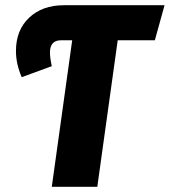

<svg xmlns="http://www.w3.org/2000/svg" viewBox="-20 -714 649 734"><path d="M572 -560H430L352 0H178L256 -560H213Q171 -560 171 -513Q171 -493 178 -461L63 -419Q41 -470 41 -519Q41 -599 91.5 -646.5Q142 -694 224 -694H609Z"/></svg>

Font: Fira Sans Condensed ExtraBold
Style: Italic
Weight: 800
Width: 3
Italic angle: -8°
Designer: bBox Type GmbH & Carrois Corporate GbR & Edenspiekermann AG
Foundry: bBox Type GmbH & Carrois Corporate GbR & Edenspiekermann AG
Version: Version 4.301